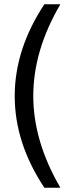

<svg xmlns="http://www.w3.org/2000/svg" viewBox="-20 -770 330 900"><path d="M188 110Q49 -99 49 -320Q49 -430 84 -538Q119 -646 188 -750H263Q136 -534 136 -320Q136 -108 263 110Z"/></svg>

Font: Geist
Style: Regular
Weight: 400
Designer: Basement.studio, Andrés Briganti, Mateo Zaragoza
Foundry: Basement.studio, Vercel, Andrés Briganti, Guido Ferreyra, Mateo Zaragoza
Version: Version 1.401